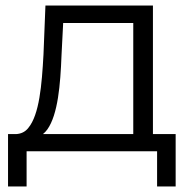

<svg xmlns="http://www.w3.org/2000/svg" viewBox="-20 -546 691 693"><path d="M76 127V0H547V127H614V-62H532V-526H144L137 -350C131 -239 122 -132 82 -84C71 -70 56 -63 38 -62H9V127ZM135 -62C141 -67 146 -72 151 -79C189 -133 198 -240 202 -346L208 -463H461V-62Z"/></svg>

Font: Montserrat Z
Style: Regular
Weight: 400
Designer: Julieta Ulanovsky
Foundry: Julieta Ulanovsky
Version: Version 8.000